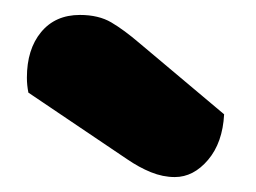

<svg xmlns="http://www.w3.org/2000/svg" viewBox="-20 -767 342 257"><path d="M18 -643Q16 -653 16 -663Q16 -701 35 -724Q54 -747 87 -747Q112 -747 129 -737Q146 -727 167 -709L280 -614Q278 -576 258.5 -553Q239 -530 214 -530Q198 -530 182 -536.5Q166 -543 150 -554Z"/></svg>

Font: Baloo Tammudu
Style: Regular
Weight: 400
Designer: Omkar Shende and Ek Type
Foundry: Ek Type
Version: Version 1.007;PS 1.000;hotconv 1.0.88;makeotf.lib2.5.647800